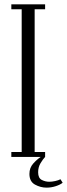

<svg xmlns="http://www.w3.org/2000/svg" viewBox="-20 -720 308 881"><path d="M32 0V-22.5H79.5V-677.5H32V-700H187V-677.5H139V-22.5H187V0Q177 10.5 166 28.8Q155 47 155 70.5Q155 97 171.5 105.5Q188 114 206 114Q218 114 233 110.8Q248 107.5 257.5 102.5L267.5 118.5Q256.5 127.5 236 134.2Q215.5 141 193.5 141Q166 141 140.5 127Q115 113 115 78Q115 50 132.2 30.8Q149.5 11.5 167 0Z"/></svg>

Font: Imbue 50pt Light
Style: Regular
Weight: 300
Designer: Tyler Finck
Foundry: Etcetera Type Company
Version: Version 1.102; ttfautohint (v1.8.3)